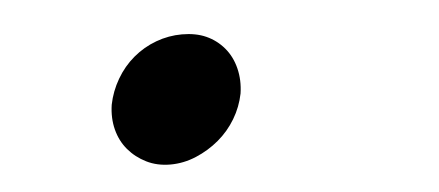

<svg xmlns="http://www.w3.org/2000/svg" viewBox="-29 -497 658 288"><g transform="rotate(-5 300.0 -353.5)"><path d="M138 -354Q142 -374 152.5 -392Q163 -410 178.5 -423Q194 -436 213 -443Q232 -450 252 -450Q273 -450 288.5 -443Q304 -436 315 -423Q326 -410 330.5 -392Q335 -374 332 -354Q328 -334 317.5 -316.5Q307 -299 291.5 -286Q276 -273 257 -265Q238 -257 218 -257Q198 -257 182 -265Q166 -273 155 -286Q144 -299 139.5 -316.5Q135 -334 138 -354Z"/></g></svg>

Font: Maple Mono NL SemiBold
Style: Italic
Weight: 600
Italic angle: -10°
Monospace: yes
Designer: subframe7536
Version: Version 7.000